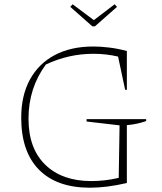

<svg xmlns="http://www.w3.org/2000/svg" viewBox="-20 -870 755 896"><path d="M400 6Q245 6 162 -78Q79 -162 79 -321Q79 -424 119.5 -498.5Q160 -573 235.5 -613Q311 -653 416 -653Q450 -653 490.5 -648Q531 -643 572 -632V-451H564L531 -606Q475 -619 416 -619Q300 -619 194 -569Q113 -459 113 -316Q113 -177 191.5 -101Q270 -25 406 -25Q436 -25 468 -28.5Q500 -32 534 -40L538 -285L384 -303V-314H662V-305Q642 -298 619.5 -293Q597 -288 572 -286V-16Q478 6 400 6ZM411 -747 308 -838 319 -850 418 -776 515 -850 526 -838 423 -747Z"/></svg>

Font: Piazzolla SC Thin
Style: Regular
Weight: 100
Designer: Juan Pablo del Peral
Foundry: Huerta Tipografica
Version: Version 1.330